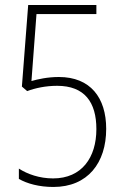

<svg xmlns="http://www.w3.org/2000/svg" viewBox="-20 -734 492 763"><path d="M214 -428C168 -428 130 -419 105 -412L125 -678H363V-714H92L67 -390L88 -372C120 -384 162 -393 207 -393C316 -393 363 -328 363 -221C363 -108 305 -25 191 -25C137 -25 89 -42 55 -64V-23C88 -4 136 9 192 9C329 9 402 -87 402 -222C402 -346 339 -428 214 -428Z"/></svg>

Font: Noto Sans Georgian Condensed ExtraLight
Style: Regular
Weight: 200
Width: 3
Designer: Monotype Design Team, Akaki Razmadze
Foundry: Google LLC
Version: Version 2.005